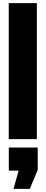

<svg xmlns="http://www.w3.org/2000/svg" viewBox="-20 -879 288 1213"><path d="M212.9 0H35.2V-859.4H212.9ZM168.5 314H65.4L97.7 198.7H35.6V53.2H218.3V194.3Z"/></svg>

Font: Anton
Style: Regular
Weight: 400
Designer: Vernon Adams, Tural Alisoy
Foundry: Vernon Adams
Version: Version 2.300